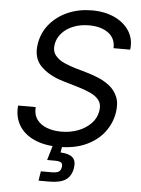

<svg xmlns="http://www.w3.org/2000/svg" viewBox="-61 -785 764 1037"><g transform="rotate(5 320.5 -266.5)"><path d="M280.8 12.7Q202.6 12.7 147 -12.5Q91.3 -37.6 64 -83.5Q36.6 -129.4 42.5 -190.4H137.7Q134.8 -149.4 154.3 -122.8Q173.8 -96.2 208.7 -83.3Q243.7 -70.3 286.6 -70.3Q335.9 -70.3 377.9 -86.4Q419.9 -102.5 447.8 -131.6Q475.6 -160.6 481.9 -199.7Q487.8 -234.9 471.9 -256.6Q456.1 -278.3 425.8 -292.5Q395.5 -306.6 357.4 -317.9L273.4 -342.8Q195.3 -365.7 151.1 -410.6Q106.9 -455.6 119.1 -531.7Q128.9 -593.3 167.7 -639.6Q206.5 -686 265.6 -711.7Q324.7 -737.3 395.5 -737.3Q466.3 -737.3 519.3 -712.2Q572.3 -687 599.4 -643.3Q626.5 -599.6 619.1 -543.9H528.8Q531.2 -596.7 491.7 -626Q452.1 -655.3 386.7 -655.3Q339.4 -655.3 301.8 -640.1Q264.2 -625 240.2 -598.4Q216.3 -571.8 210.4 -538.1Q204.1 -500 223.4 -476.6Q242.7 -453.1 273.2 -440.2Q303.7 -427.2 329.6 -419.4L398.9 -399.4Q426.3 -391.6 459.2 -378.2Q492.2 -364.7 521 -342.3Q549.8 -319.8 564.9 -284.7Q580.1 -249.5 571.8 -198.2Q562 -138.7 525.1 -90.8Q488.3 -43 426.8 -15.1Q365.2 12.7 280.8 12.7ZM187.5 204.1 195.8 152.8H253.4Q280.3 152.8 292 145.8Q303.7 138.7 306.6 121.1Q309.6 103.5 300.8 96.2Q292 88.9 264.2 88.9H224.1L257.3 -23.4H303.7L299.8 0L293 42Q339.4 43.9 358.9 62.3Q378.4 80.6 372.1 119.6Q365.2 163.1 335.4 183.6Q305.7 204.1 245.6 204.1Z"/></g></svg>

Font: Inter
Style: Italic
Weight: 400
Italic angle: -9.3988°
Designer: Rasmus Andersson
Foundry: rsms
Version: Version 4.001;git-66647c0bb